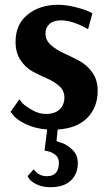

<svg xmlns="http://www.w3.org/2000/svg" viewBox="-20 -531 457 802"><path d="M191 251Q158 251 134 239.5Q110 228 102 216L95 205L121 176Q141 205 176 205Q226 205 226 148Q226 127 211 115.5Q196 104 181 101L166 98L177 10Q126 6 88 -12.5Q50 -31 37 -48L24 -64L61 -116Q66 -109 75 -99Q84 -89 113 -72Q142 -55 172 -55Q209 -55 229 -74Q249 -93 249 -124Q249 -152 228 -171Q207 -190 177 -203Q147 -216 117 -232Q87 -248 66 -279.5Q45 -311 45 -356Q45 -430 96 -470.5Q147 -511 222 -511Q254 -511 290 -502.5Q326 -494 346 -485L366 -476L348 -409Q283 -446 235 -446Q204 -446 187 -431Q170 -416 170 -391Q170 -363 192.5 -343Q215 -323 247 -308.5Q279 -294 311 -277Q343 -260 365.5 -228.5Q388 -197 388 -152Q388 -83 345 -39Q302 5 221 10L216 58Q216 59 238 66Q260 73 282.5 94.5Q305 116 305 150Q305 196 275.5 223.5Q246 251 191 251Z"/></svg>

Font: Arsenal
Style: Bold
Weight: 700
Designer: Andrij Shevchenko
Foundry: Stairsfor
Version: Version 2.001;PS 002.001;hotconv 1.0.88;makeotf.lib2.5.64775